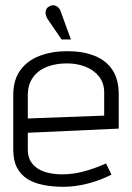

<svg xmlns="http://www.w3.org/2000/svg" viewBox="-20 -707 507 739"><path d="M214 -662Q211 -672 204 -678.5Q197 -685 188 -686.5Q179 -688 169 -682Q161 -678 157.5 -669.5Q154 -661 156 -651.5Q158 -642 163 -634L217 -555H253ZM87 -132V-196L437 -212V-344Q437 -401 413 -437.5Q389 -474 344.5 -492Q300 -510 239 -510Q180 -510 132.5 -492Q85 -474 58 -436.5Q31 -399 31 -341V-132Q31 -90 45 -62.5Q59 -35 85 -18.5Q111 -2 147 5Q183 12 226 12Q269 12 318 -0.5Q367 -13 409 -35L388 -78Q346 -59 304 -47.5Q262 -36 220 -36Q193 -36 169 -41Q145 -46 126.5 -57.5Q108 -69 97.5 -87Q87 -105 87 -132ZM381 -351V-262L87 -251V-340Q87 -381 106.5 -408.5Q126 -436 160 -449.5Q194 -463 238 -463Q277 -463 309.5 -450Q342 -437 361.5 -412Q381 -387 381 -351Z"/></svg>

Font: AdventPro_ExpandedRegular
Style: ExpandedRegular
Weight: 400
Width: 7
Designer: VivaRado, Andreas Kalpakidis
Foundry: VivaRado, Andreas Kalpakidis
Version: Version 3.000